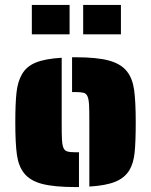

<svg xmlns="http://www.w3.org/2000/svg" viewBox="-20 -750 612 778"><path d="M342 -254Q342 -305 341 -322Q340 -346 335 -358.5Q330 -371 319 -374Q307 -377 286 -377H272V-518H286Q373 -518 422 -504.5Q471 -491 495 -460Q517 -432 523.5 -385.5Q530 -339 530 -254Q530 -175 525.5 -131.5Q521 -88 504 -60Q485 -29 447 -13.5Q409 2 342 6ZM77 -49Q55 -77 48.5 -123Q42 -169 42 -254Q42 -332 47 -376Q52 -420 69 -449Q87 -481 125 -496.5Q163 -512 230 -516V-254Q230 -203 231 -187Q232 -163 237 -151Q242 -139 254 -136Q264 -133 286 -133H300V8H286Q199 8 150 -5Q101 -18 77 -49ZM109 -730H262V-611H109ZM317 -730H470V-611H317Z"/></svg>

Font: Saira Stencil One
Style: Regular
Weight: 400
Designer: Hector Gatti with collaboration of the Omnibus-Type team
Foundry: Omnibus-Type
Version: Version 1.004